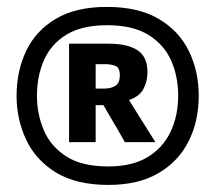

<svg xmlns="http://www.w3.org/2000/svg" viewBox="-20 -768 623 556"><path d="M294.5 -232.5Q200 -232.5 141.2 -269Q82.5 -305.5 55.2 -364.5Q28 -423.5 28 -490.5Q28 -562 55.8 -620.5Q83.5 -679 141.5 -713.5Q199.5 -748 289.5 -748Q381 -748 439.8 -713.2Q498.5 -678.5 527 -620Q555.5 -561.5 555.5 -491Q555.5 -417 526 -358.5Q496.5 -300 438.2 -266.2Q380 -232.5 294.5 -232.5ZM293.5 -286Q363 -286 407.8 -313.2Q452.5 -340.5 474.2 -387Q496 -433.5 496 -491Q496 -546.5 475.5 -592.8Q455 -639 409.8 -667Q364.5 -695 290 -695Q217 -695 172.2 -667.5Q127.5 -640 107.2 -593.5Q87 -547 87 -490.5Q87 -438.5 106.5 -391.8Q126 -345 171.2 -315.5Q216.5 -286 293.5 -286ZM180 -356.5V-641.5H293.5Q349.5 -641.5 378.2 -622.5Q407 -603.5 407 -559.5Q407 -531.5 395 -509.8Q383 -488 353.5 -478.5L377.5 -440Q391 -418.5 405.2 -395.8Q419.5 -373 430 -356.5H341.5Q331 -375.5 320.8 -393Q310.5 -410.5 301 -426.5L279.5 -463.5H257V-356.5ZM290 -582H257V-511.5H282.5Q302 -511.5 314.5 -519.8Q327 -528 327 -549.5Q327 -573 313.5 -577.5Q300 -582 290 -582Z"/></svg>

Font: Commissioner ExtraBold
Style: Regular
Weight: 800
Designer: Kostas Bartsokas
Foundry: Kostas Bartsokas
Version: Version 1.000; ttfautohint (v1.8.3)